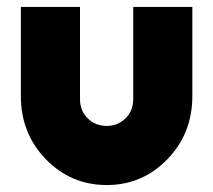

<svg xmlns="http://www.w3.org/2000/svg" viewBox="-20 -520 613 552"><path d="M40 -500V-244Q40 -136 112 -62Q184 12 287 12Q389 12 461 -62Q533 -136 533 -244V-500H363V-236Q363 -201 341 -180Q319 -158 287 -158Q254 -158 232 -180Q210 -201 210 -236V-500Z"/></svg>

Font: Unageo
Style: Black
Weight: 900
Designer: Richard Sepsi
Foundry: Richard Sepsi
Version: Version 2.000